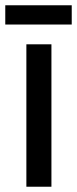

<svg xmlns="http://www.w3.org/2000/svg" viewBox="-36 -708 292 728"><path d="M159 0H64V-540H159ZM236 -688V-615H-16V-688Z"/></svg>

Font: Noto Sans Telugu ExtraCondensed Medium
Style: Regular
Weight: 500
Width: 2
Designer: Jelle Bosma - Monotype Design Team
Foundry: Monotype Imaging Inc.
Version: Version 2.005; ttfautohint (v1.8.4.7-5d5b)